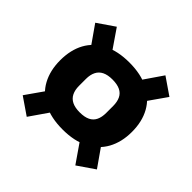

<svg xmlns="http://www.w3.org/2000/svg" viewBox="-150 -786 880 880"><g transform="rotate(45 290.0 -346.0)"><path d="M290 -129Q215 -129 163 -155.5Q111 -182 84.5 -231Q58 -280 58 -346Q58 -413 84.5 -461.5Q111 -510 163 -536.5Q215 -563 290 -563Q365 -563 417 -536.5Q469 -510 496 -461.5Q523 -413 523 -346Q523 -280 496 -231Q469 -182 417 -155.5Q365 -129 290 -129ZM133 -54 50 -111 139 -238 216 -174ZM448 -54 365 -174 442 -238 531 -111ZM290 -240Q321 -240 340.5 -249.5Q360 -259 369 -278Q378 -297 378 -324V-369Q378 -396 369 -415Q360 -434 340.5 -443.5Q321 -453 290 -453Q260 -453 240.5 -443.5Q221 -434 211.5 -415Q202 -396 202 -369V-324Q202 -297 211.5 -278Q221 -259 240.5 -249.5Q260 -240 290 -240ZM139 -454 50 -581 133 -638 216 -517ZM442 -454 365 -517 448 -638 531 -581Z"/></g></svg>

Font: Mozilla Headline ExtraLight
Style: Regular
Weight: 200
Designer: Studio DRAMA
Foundry: Studio DRAMA
Version: Version 1.000